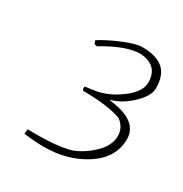

<svg xmlns="http://www.w3.org/2000/svg" viewBox="-105 -795 540 566"><g transform="rotate(30 164.5 -512.0)"><path d="M117 -312Q87 -312 49 -317L51 -333Q150 -331 196 -345Q231 -358 261 -387Q291 -416 291 -448Q291 -478 266 -496Q219 -513 136 -513L133 -517V-526L173 -532Q215 -541 252.5 -570.5Q290 -600 290 -630Q290 -688 228 -692Q180 -692 105 -647L96 -649L92 -660Q116 -676 158.5 -694Q201 -712 223 -712Q271 -712 295 -691Q318 -671 318 -626Q318 -601 286.5 -570.5Q255 -540 219 -530V-528Q319 -517 319 -454Q319 -391 259 -351.5Q199 -312 117 -312Z"/></g></svg>

Font: Albura ExtraLight
Style: Italic
Weight: 156
Italic angle: -7°
Designer: Mercedes Jáuregui
Foundry: Omnibus-Type Team
Version: Version 1.000